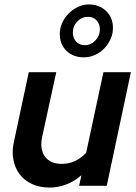

<svg xmlns="http://www.w3.org/2000/svg" viewBox="-20 -839 616 867"><path d="M33 0ZM234 -513Q218 -439 202 -366Q186 -293 170 -219Q159 -165 183 -132Q207 -99 259 -99Q322 -99 369 -149Q389 -240 408 -331Q427 -422 447 -513H571Q544 -384 516.5 -256.5Q489 -129 462 0H337Q340 -12 342.5 -24Q345 -36 348 -48Q316 -20 279 -6Q242 8 204 8Q159 8 124.5 -8Q90 -24 68.5 -52.5Q47 -81 40 -120Q33 -159 44 -204Q61 -282 77 -358.5Q93 -435 110 -513ZM359 -580Q311 -580 280.5 -609Q250 -638 250 -686Q250 -712 261 -736Q272 -760 290.5 -778.5Q309 -797 332.5 -808Q356 -819 381 -819Q428 -819 459 -789.5Q490 -760 490 -713Q490 -686 479 -662Q468 -638 450 -619.5Q432 -601 408 -590.5Q384 -580 359 -580ZM363 -635Q390 -635 410.5 -656Q431 -677 431 -707Q431 -730 416.5 -746.5Q402 -763 377 -763Q349 -763 329 -742Q309 -721 309 -692Q309 -667 324 -651Q339 -635 363 -635Z"/></svg>

Font: Rosa Sans SemiBold
Style: Italic
Weight: 600
Italic angle: -12°
Designer: Pentagram / MCKL
Foundry: Pentagram / MCKL
Version: Version 1.005;September 16, 2019;FontCreator 11.5.0.2425 64-